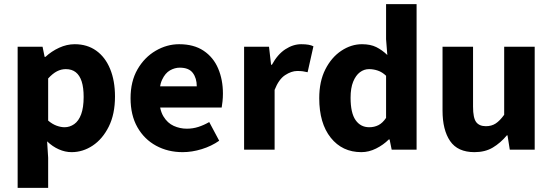

<svg xmlns="http://www.w3.org/2000/svg" viewBox="-20 -721 2660 925"><path d="M65 184V-496H185L195 -447H199Q228 -474 265 -491Q302 -508 340 -508Q400 -508 443.5 -477Q487 -446 510.5 -389Q534 -332 534 -256Q534 -171 504 -111Q474 -51 426.5 -19.5Q379 12 325 12Q294 12 263.5 -1.5Q233 -15 207 -40L212 39V184ZM291 -108Q316 -108 337.5 -123Q359 -138 371 -170.5Q383 -203 383 -254Q383 -299 373.5 -328.5Q364 -358 345 -373Q326 -388 297 -388Q275 -388 254.5 -377.5Q234 -367 212 -343V-140Q232 -123 252.5 -115.5Q273 -108 291 -108Z M860 12Q789 12 732 -19Q675 -50 642 -108Q609 -166 609 -248Q609 -329 642.5 -387Q676 -445 730 -476.5Q784 -508 843 -508Q914 -508 961 -476.5Q1008 -445 1031 -391Q1054 -337 1054 -270Q1054 -251 1052 -232.5Q1050 -214 1048 -203H723L721 -305H928Q928 -344 909 -369.5Q890 -395 846 -395Q822 -395 799 -382Q776 -369 761 -337Q746 -305 747 -248Q748 -192 767.5 -160Q787 -128 817 -114.5Q847 -101 880 -101Q909 -101 935.5 -109.5Q962 -118 988 -133L1036 -43Q999 -17 952 -2.5Q905 12 860 12Z M1156 0V-496H1276L1286 -409H1290Q1317 -459 1354.5 -483.5Q1392 -508 1431 -508Q1452 -508 1466 -505.5Q1480 -503 1490 -498L1462 -373Q1450 -376 1439 -377.5Q1428 -379 1412 -379Q1384 -379 1353.5 -359Q1323 -339 1303 -288V0Z M1721 12Q1629 12 1573.5 -57.5Q1518 -127 1518 -248Q1518 -329 1547.5 -387Q1577 -445 1624.5 -476.5Q1672 -508 1724 -508Q1765 -508 1793 -494Q1821 -480 1846 -456L1840 -532V-701H1987V0H1867L1857 -49H1853Q1827 -23 1792 -5.5Q1757 12 1721 12ZM1759 -108Q1783 -108 1803 -118Q1823 -128 1840 -153V-356Q1821 -374 1800 -381Q1779 -388 1758 -388Q1734 -388 1714 -373Q1694 -358 1681.5 -327.5Q1669 -297 1669 -250Q1669 -177 1693 -142.5Q1717 -108 1759 -108Z M2266 12Q2185 12 2148.5 -41.5Q2112 -95 2112 -188V-496H2259V-207Q2259 -153 2274 -133Q2289 -113 2321 -113Q2348 -113 2368 -126Q2388 -139 2409 -168V-496H2556V0H2436L2425 -69H2422Q2391 -32 2354 -10Q2317 12 2266 12Z"/></svg>

Font: Source Sans 3 ExtraLight
Style: Bold
Weight: 700
Version: Version 3.052;hotconv 1.1.0;makeotfexe 2.6.0